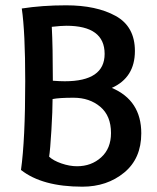

<svg xmlns="http://www.w3.org/2000/svg" viewBox="-20 -693 590 723"><path d="M230 -596Q211 -596 175 -592Q179 -516 179 -389Q205 -387 224 -387Q374 -387 374 -490Q374 -596 230 -596ZM270 -67Q324 -67 361 -100.5Q398 -134 398 -192Q398 -257 357.5 -291Q317 -325 257 -325Q203 -325 178 -320Q178 -277 173.5 -202Q169 -127 165 -103Q181 -88 211.5 -77.5Q242 -67 270 -67ZM59 -53Q75 -167 75 -387Q75 -573 62 -661Q139 -673 229 -673Q343 -673 415.5 -633Q488 -593 488 -501Q488 -401 401 -362Q512 -315 512 -191Q512 -96 447.5 -43Q383 10 290 10Q139 10 59 -53Z"/></svg>

Font: Overlock
Style: Bold
Weight: 700
Designer: Dario Muhafara
Foundry: Dario Manuel Muhafara
Version: Version 1.001